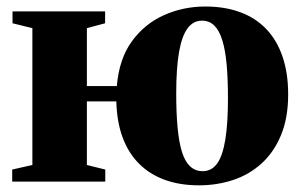

<svg xmlns="http://www.w3.org/2000/svg" viewBox="-20 -558 925 590"><path d="M591.5 11.5Q533 11.5 486.8 -5.2Q440.5 -22 407.8 -54.5Q375 -87 357 -135.2Q339 -183.5 337.5 -246.5H247V-51L303.5 -37V0H17.5V-37L79.5 -51V-471.5L18.5 -486.5V-523H303V-486.5L247 -471.5V-293.5H339Q346 -377 385.2 -431Q424.5 -485 484 -511.5Q543.5 -538 610.5 -538Q671 -538 718.2 -520.5Q765.5 -503 798.2 -468.8Q831 -434.5 848.2 -384Q865.5 -333.5 865.5 -268Q865.5 -195 843.2 -142Q821 -89 782.8 -54.8Q744.5 -20.5 695.2 -4.5Q646 11.5 591.5 11.5ZM603 -32Q630 -32 647 -55.2Q664 -78.5 672.2 -128Q680.5 -177.5 680.5 -255.5Q680.5 -314.5 676.5 -359.2Q672.5 -404 663.2 -434Q654 -464 638.8 -479.2Q623.5 -494.5 600.5 -494.5Q573.5 -494.5 556 -470.5Q538.5 -446.5 530 -397Q521.5 -347.5 521.5 -270.5Q521.5 -210 525.8 -165.2Q530 -120.5 539.2 -91Q548.5 -61.5 564.2 -46.8Q580 -32 603 -32Z"/></svg>

Font: Merriweather 96pt Black
Style: Regular
Weight: 900
Version: Version 2.100